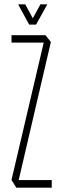

<svg xmlns="http://www.w3.org/2000/svg" viewBox="-20 -863 291 883"><path d="M33 -667V-701H189L214 -670L66 -35H218V0H55L33 -35V-36L181 -667ZM114 -750 64 -842V-843H96L131 -779L166 -843H197V-842L146 -750H115Z"/></svg>

Font: Foldit Thin ExtraLight
Style: Regular
Weight: 250
Version: Version 1.003